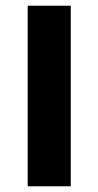

<svg xmlns="http://www.w3.org/2000/svg" viewBox="-20 -653 345 673"><path d="M228 -633V0H77V-633Z"/></svg>

Font: Tajawal Black
Style: Regular
Weight: 900
Designer: Boutros Fonts
Foundry: Created by Boutros International 2017
Version: Version 1.700